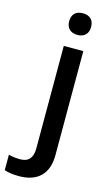

<svg xmlns="http://www.w3.org/2000/svg" viewBox="-205 -798 631 1090"><g transform="rotate(15 110.0 -253.5)"><path d="M26.9 240.2Q-25.4 240.2 -59.1 228V137.2Q-25.9 146 8.8 146Q82 146 82 63V-540H196.8V70.8Q196.8 153.8 153.1 197Q109.4 240.2 26.9 240.2ZM75.2 -683.1Q75.2 -713.9 92 -730.5Q108.9 -747.1 140.1 -747.1Q170.4 -747.1 187.3 -730.5Q204.1 -713.9 204.1 -683.1Q204.1 -653.8 187.3 -637Q170.4 -620.1 140.1 -620.1Q109.4 -620.1 92.3 -637Q75.2 -653.8 75.2 -683.1Z"/></g></svg>

Font: Open Sans
Style: SemiBold
Weight: 600
Foundry: Ascender Corporation
Version: Version 1.10